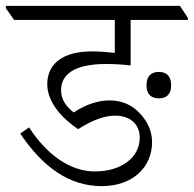

<svg xmlns="http://www.w3.org/2000/svg" viewBox="-53 -643 660 654"><path d="M293 -9C402 -9 465 -76 465 -159C465 -193 452 -225 427 -253C397 -287 361 -301 320 -301C283 -301 240 -288 198 -260C174 -279 155 -302 155 -336C155 -390 201 -425 308 -425C335 -425 359 -424 392 -420V-575H587V-582L560 -623H-33V-615L-5 -575H338V-463C307 -466 283 -468 261 -468C162 -468 108 -427 108 -356C108 -291 164 -236 213 -203C268 -238 307 -249 340 -249C388 -249 423 -222 423 -174C423 -107 361 -59 270 -59C187 -59 107 -115 46 -209L16 -188C93 -73 184 -9 293 -9ZM488 -308C511 -308 530 -319 530 -352C530 -387 511 -398 488 -398C465 -398 446 -387 446 -352C446 -319 465 -308 488 -308Z"/></svg>

Font: Noto Serif Devanagari Light
Style: Regular
Weight: 300
Designer: Universal Thirst, Indian Type Foundry and the Monotype Design Team
Foundry: Monotype Imaging Inc.
Version: Version 2.004